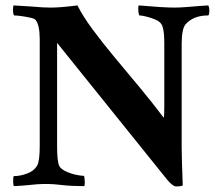

<svg xmlns="http://www.w3.org/2000/svg" viewBox="-20 -666 799 691"><path d="M613.3 4.9Q602.5 4.9 583 -17.6L185.5 -511.7V-137.7Q185.5 -85.9 193.4 -68.4Q199.2 -57.6 216.8 -49.3Q234.4 -41 252.9 -37.1Q271.5 -33.2 281.2 -33.2Q283.2 -33.2 284.2 -24.9Q285.2 -16.6 285.2 -7.8Q285.2 1 283.2 3.9Q236.3 3.9 203.6 0Q170.9 -3.9 151.4 -3.9Q127.9 -3.9 114.3 -2.9Q100.6 -2 83.5 0Q66.4 2 30.3 3.9Q27.3 1 27.3 -13.7Q27.3 -32.2 30.3 -32.2Q52.7 -32.2 77.6 -41.5Q102.5 -50.8 113.3 -69.3Q123 -85 123 -140.6V-524.4Q123 -575.2 108.4 -593.8Q105.5 -598.6 90.3 -602.1Q75.2 -605.5 58.1 -607.9Q41 -610.4 31.2 -610.4Q29.3 -610.4 27.8 -618.2Q26.4 -626 26.9 -635.3Q27.3 -644.5 29.3 -646.5L91.8 -642.6Q114.3 -640.6 132.3 -639.6Q150.4 -638.7 163.1 -638.7Q179.7 -638.7 203.6 -640.6Q227.5 -642.6 258.8 -646.5Q278.3 -607.4 313 -560.5Q347.7 -513.7 391.1 -461.4Q434.6 -409.2 481 -353.5Q527.3 -297.9 569.3 -242.2Q570.3 -246.1 570.8 -255.9Q571.3 -265.6 571.3 -282.2V-511.7Q571.3 -568.4 558.6 -582Q552.7 -589.8 537.6 -596.2Q522.5 -602.5 506.3 -606.4Q490.2 -610.4 482.4 -610.4Q480.5 -610.4 479 -618.2Q477.5 -626 477.5 -635.3Q477.5 -644.5 479.5 -646.5Q524.4 -642.6 556.6 -640.6Q588.9 -638.7 608.4 -638.7Q625 -638.7 650.4 -640.6Q675.8 -642.6 698.7 -644.5Q721.7 -646.5 729.5 -646.5Q733.4 -639.6 733.4 -628.9Q733.4 -610.4 728.5 -610.4Q675.8 -610.4 647.5 -578.1Q633.8 -561.5 633.8 -506.8V-135.7Q633.8 -118.2 634.8 -84Q635.7 -49.8 637.7 1Q633.8 4.9 613.3 4.9Z"/></svg>

Font: Crimson Text
Style: Bold
Weight: 700
Designer: Sebastian Kosch
Foundry: Sebastian Kosch
Version: Version 1.100